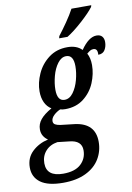

<svg xmlns="http://www.w3.org/2000/svg" viewBox="-153 -831 780 1136"><g transform="rotate(-10 237.0 -263.0)"><path d="M-47 117Q-47 59 -8 22Q31 -15 88 -28Q72 -38 61.5 -55Q51 -72 51 -95Q51 -127 72.5 -153.5Q94 -180 140 -206Q115 -221 101.5 -249.5Q88 -278 88 -317Q88 -368 112 -421.5Q136 -475 183 -510.5Q230 -546 295 -546Q351 -546 382 -514Q430 -584 477 -584Q499 -584 510 -571.5Q521 -559 521 -538Q521 -511 508.5 -490.5Q496 -470 468 -470Q471 -508 445 -508Q434 -508 425.5 -503Q417 -498 405 -488Q421 -459 421 -417Q421 -364 399 -311Q377 -258 331.5 -222.5Q286 -187 220 -187Q202 -187 190 -191Q167 -181 150 -164.5Q133 -148 133 -130Q133 -116 144 -109.5Q155 -103 175 -100L261 -90Q381 -74 381 37Q381 93 353 139.5Q325 186 269 213Q213 240 133 240Q42 240 -2.5 207.5Q-47 175 -47 117ZM323 -427Q323 -495 279 -495Q250 -495 227.5 -465Q205 -435 193.5 -391.5Q182 -348 182 -310Q182 -242 226 -242Q256 -242 278 -272Q300 -302 311.5 -345Q323 -388 323 -427ZM284 71Q284 12 210 5L140 -3Q95 4 68.5 34Q42 64 42 107Q42 187 142 187Q213 187 248.5 154Q284 121 284 71ZM260 -619Q285 -651 313 -691.5Q341 -732 359 -766H478L475 -756Q453 -726 400.5 -678.5Q348 -631 307 -606H257Z"/></g></svg>

Font: Noto Serif CondSemiBold
Style: Italic
Weight: 600
Width: 3
Italic angle: -12°
Designer: Monotype Design Team
Foundry: Monotype Imaging Inc.
Version: Version 1.001